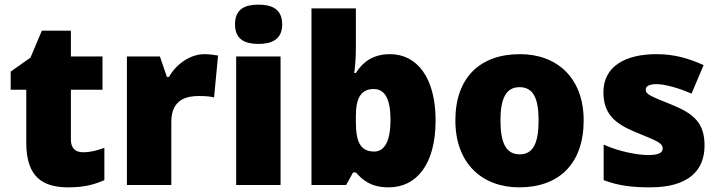

<svg xmlns="http://www.w3.org/2000/svg" viewBox="-20 -847 3091 826"><path d="M337 -192C304 -192 285 -210 285 -246V-461H421V-604H285V-715H160L111 -599L26 -539V-461H93V-233C93 -83 166 -41 274 -41C346 -41 387 -54 429 -72V-211C398 -200 371 -192 337 -192Z M860 -614C797 -614 737 -570 707 -516H698L668 -604H526V-51H717V-323C717 -423 788 -434 836 -434C871 -434 888 -431 901 -428L918 -608C907 -610 881 -614 860 -614Z M1092 -827C1036 -827 991 -810 991 -742C991 -676 1036 -658 1092 -658C1147 -658 1194 -676 1194 -742C1194 -810 1147 -827 1092 -827ZM1187 -604H996V-51H1187Z M1511 -639V-811H1320V-51H1469L1499 -105H1511C1539 -74 1574 -41 1652 -41C1772 -41 1854 -140 1854 -329C1854 -514 1773 -614 1658 -614C1583 -614 1539 -578 1511 -533H1504C1508 -564 1511 -600 1511 -639ZM1588 -464C1637 -464 1660 -419 1660 -331C1660 -242 1635 -195 1590 -195C1531 -195 1511 -236 1511 -322V-349C1511 -428 1535 -464 1588 -464Z M2491 -329C2491 -512 2376 -614 2217 -614C2044 -614 1939 -512 1939 -329C1939 -144 2054 -41 2214 -41C2386 -41 2491 -144 2491 -329ZM2133 -329C2133 -423 2157 -472 2215 -472C2275 -472 2297 -423 2297 -329C2297 -234 2275 -183 2216 -183C2156 -183 2133 -234 2133 -329Z M3011 -221C3011 -318 2965 -358 2869 -397C2777 -434 2758 -441 2758 -462C2758 -477 2775 -485 2805 -485C2838 -485 2900 -469 2955 -444L3007 -567C2938 -598 2877 -614 2804 -614C2667 -614 2576 -559 2576 -451C2576 -360 2621 -317 2713 -279C2806 -241 2831 -232 2831 -208C2831 -189 2812 -180 2769 -180C2727 -180 2647 -193 2577 -225V-72C2641 -48 2698 -41 2777 -41C2945 -41 3011 -116 3011 -221Z"/></svg>

Font: Noto Sans Tamil UI Black
Style: Regular
Weight: 900
Designer: Jelle Bosma - Monotype Design Team
Foundry: Monotype Imaging Inc.
Version: Version 2.004